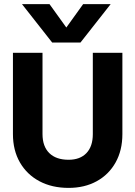

<svg xmlns="http://www.w3.org/2000/svg" viewBox="-20 -907 659 935"><path d="M372 -700H234L87 -887H221L303 -773L385 -887H519ZM43 -650H187V-254Q187 -194 220 -161.5Q253 -129 314 -129Q370 -129 401 -161.5Q432 -194 432 -254V-650H576V-254Q576 -175 543 -116Q510 -57 451 -24.5Q392 8 314 8Q233 8 172 -24.5Q111 -57 77 -116Q43 -175 43 -254Z"/></svg>

Font: Overused Grotesk
Style: Bold
Weight: 700
Version: Version 0.003